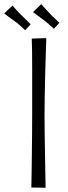

<svg xmlns="http://www.w3.org/2000/svg" viewBox="-63 -880 321 901"><path d="M86 -699 154 -701Q154 -701 153.5 -677.5Q153 -654 151.5 -615.5Q150 -577 149 -529.5Q148 -482 147 -434.5Q146 -387 146 -347Q146 -307 146.5 -259.5Q147 -212 148 -166Q149 -120 149.5 -82Q150 -44 150.5 -21.5Q151 1 151 1L84 0Q84 0 84.5 -21Q85 -42 85.5 -77.5Q86 -113 86.5 -157.5Q87 -202 87.5 -250.5Q88 -299 88 -345Q88 -397 88 -451.5Q88 -506 88 -556Q88 -606 87.5 -644Q87 -682 86 -699ZM190 -745Q188 -747 180 -754Q172 -761 162 -770Q152 -779 142 -786Q133 -793 122 -801Q111 -809 102.5 -815.5Q94 -822 92 -823L130 -860Q133 -858 140 -850Q147 -842 156.5 -832Q166 -822 175 -812Q185 -803 193 -794.5Q201 -786 207.5 -780.5Q214 -775 216 -773ZM55 -738Q53 -740 45.5 -747Q38 -754 28 -763Q18 -772 8 -779Q-2 -786 -13 -794Q-24 -802 -32 -808.5Q-40 -815 -43 -817L-4 -854Q-2 -851 5 -843Q12 -835 21.5 -825Q31 -815 40 -806Q50 -797 58.5 -788.5Q67 -780 73 -774Q79 -768 81 -766Z"/></svg>

Font: Truculenta Light
Style: Regular
Weight: 300
Version: Version 1.002